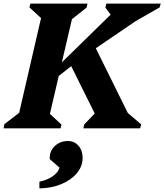

<svg xmlns="http://www.w3.org/2000/svg" viewBox="-47 -710 909 1062"><path d="M-27 0 -23 -23 59 -86 180 -610 116 -669 121 -690H437L432 -668L351 -604L295 -365L565 -629L536 -668L541 -690H842L836 -669L703 -593L483 -443L660 -85L734 -22L728 0H414L419 -22L477 -82L347 -344L278 -290L229 -80L293 -21L288 0ZM171 332V295Q214 286 244.5 265Q275 244 282 217L228 170V164Q228 124 257 97Q286 70 329 70Q364 70 387 96Q410 122 410 164Q410 210 378 248Q346 286 292 308.5Q238 331 171 332Z"/></svg>

Font: Platypi
Style: Bold Italic
Weight: 700
Italic angle: -13°
Designer: David Sargent
Foundry: Bolt Cutter Type
Version: Version 1.200; ttfautohint (v1.8.4.7-5d5b)